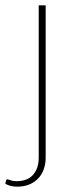

<svg xmlns="http://www.w3.org/2000/svg" viewBox="-51 -513 285 719"><path d="M120 -493V77Q120 100.5 113 120.5Q106 140.5 92.2 155Q78.5 169.5 58.8 177.8Q39 186 13.5 186Q-0.5 186 -10.8 183.2Q-21 180.5 -31 175.5L-28.5 163Q-27 159 -24.5 158.8Q-22 158.5 -17.5 160Q-13 161.5 -6.2 163.5Q0.5 165.5 10.5 165.5Q52 165.5 73 141.5Q94 117.5 94 77V-493Z"/></svg>

Font: Lato ExtraLight
Style: Regular
Weight: 275
Designer: Lukasz Dziedzic with Adam Twardoch and Botio Nikoltchev
Foundry: tyPoland Lukasz Dziedzic
Version: Version 2.015; 2015-08-06; http://www.latofonts.com/